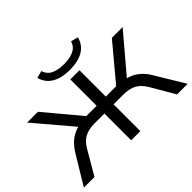

<svg xmlns="http://www.w3.org/2000/svg" viewBox="-175 -1246 1572 1572"><g transform="rotate(-45 611.0 -460.5)"><path d="M10 0 160 -248Q187 -292 218.5 -322.5Q250 -353 291.5 -371Q333 -389 388 -395L348 -363L58 -705H183L453 -382L422 -400H558V-705H664V-400H800L769 -382L1039 -705H1164L874 -363L834 -395Q890 -389 931 -371Q972 -353 1004 -323Q1036 -293 1062 -248L1212 0H1089L970 -204Q937 -260 893 -285Q849 -310 774 -310H664V0H558V-310H448Q376 -310 331 -286.5Q286 -263 252 -204L133 0ZM611 -762Q547 -762 499 -778Q451 -794 419.5 -825.5Q388 -857 376 -905L438 -921Q454 -871 498.5 -850Q543 -829 610 -829Q679 -829 723.5 -850.5Q768 -872 783 -921L846 -905Q827 -833 767 -797.5Q707 -762 611 -762Z"/></g></svg>

Font: Nunito Sans 10pt Expanded Medium
Style: Regular
Weight: 500
Width: 7
Designer: Vernon Adams
Foundry: Vernon Adams
Version: Version 3.101;gftools[0.9.27]